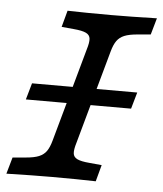

<svg xmlns="http://www.w3.org/2000/svg" viewBox="-49 -612 555 653"><g transform="rotate(5 229.0 -285.5)"><path d="M-3.3 0 12.8 -56.5 56.7 -60.4Q86.1 -62.8 102.3 -69.5Q118.6 -76.3 127.8 -89.2Q137 -102.2 143.5 -125.8L232.3 -445.2Q239.6 -468.8 238.5 -481.8Q237.3 -494.7 224.4 -501Q211.4 -507.4 182.1 -509.9L140.4 -513.8L155.7 -570.2Q217.7 -568.5 304.5 -568.5H308.1H307Q368.1 -568.5 460.7 -571L444.6 -514.5L400.7 -510.6Q371.3 -508.2 355 -501.4Q338.8 -494.7 329.6 -481.7Q320.3 -468.8 313.8 -445.2L225.1 -125.8Q217.8 -102.1 218.9 -89.2Q220 -76.3 233 -69.9Q246 -63.5 275.3 -61.1L317 -57.2L301.7 -0.7Q239.7 -2.4 152.9 -2.4H149.3H150.4Q89.2 -2.4 -3.3 0ZM56.8 -313.7H416L399.9 -257.3H40.7Z"/></g></svg>

Font: Playfair Micro SmCond SmLight
Style: Italic
Weight: 360
Width: 4
Italic angle: -15.6°
Designer: Claus Eggers Sørensen
Foundry: Claus Eggers Sørensen
Version: Version 2.203;Glyphs 3.3 (3326)